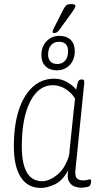

<svg xmlns="http://www.w3.org/2000/svg" viewBox="-20 -915 505 942"><path d="M180 7Q116 7 82 -45.5Q48 -98 48 -198Q48 -300 72 -374Q96 -448 140.5 -488.5Q185 -529 246 -529Q280 -529 309.5 -512Q339 -495 354 -475Q359 -504 363.5 -514.5Q368 -525 378 -525H381Q391 -525 392.5 -519.5Q394 -514 393 -504L350 -80Q347 -51 357 -40.5Q367 -30 388 -30Q402 -30 409.5 -32.5Q417 -35 422 -35Q427 -35 427 -28Q427 -21 425 -13.5Q423 -6 420 -3Q416 1 402 3.5Q388 6 377 6Q365 6 347.5 0.5Q330 -5 319 -23.5Q308 -42 315 -80Q287 -29 250 -11Q213 7 180 7ZM187 -26Q222 -26 261 -57.5Q300 -89 319 -153L341 -367Q343 -380 345 -400Q347 -420 348 -432Q329 -462 300 -479.5Q271 -497 239 -497Q169 -497 128 -416.5Q87 -336 87 -197Q87 -26 187 -26ZM258 -570Q224 -570 203.5 -590Q183 -610 183 -644Q183 -686 208 -712.5Q233 -739 272 -739Q307 -739 327 -719Q347 -699 347 -664Q347 -623 322.5 -596.5Q298 -570 258 -570ZM261 -601Q286 -601 300 -618Q314 -635 314 -663Q314 -710 269 -710Q244 -710 230 -693Q216 -676 216 -647Q216 -626 227.5 -613.5Q239 -601 261 -601ZM246 -753Q238 -753 238 -759Q238 -764 244.5 -777.5Q251 -791 255 -798L291 -869Q300 -886 307.5 -890.5Q315 -895 331 -895Q350 -895 350 -886Q350 -881 343.5 -870Q337 -859 320 -836L270 -767Q264 -759 258 -756Q252 -753 246 -753Z"/></svg>

Font: Asap Condensed Condensed Thin
Style: Italic
Weight: 100
Width: 3
Italic angle: -6°
Designer: Pablo Cosgaya
Foundry: Omnibus-Type
Version: Version 3.001; ttfautohint (v1.8.4.7-5d5b)